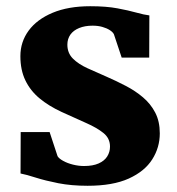

<svg xmlns="http://www.w3.org/2000/svg" viewBox="-20 -586 568 617"><path d="M261.5 11Q209.5 11 167.5 2.8Q125.5 -5.5 95 -15.2Q64.5 -25 46 -28.5L46.5 -161.5H139.5L165 -84Q169.5 -76.5 183 -69Q196.5 -61.5 214.5 -57Q232.5 -52.5 250 -52.5Q278.5 -52.5 297 -60.8Q315.5 -69 324.5 -83.2Q333.5 -97.5 333.5 -115Q333.5 -141.5 312.5 -158.5Q291.5 -175.5 256.2 -191Q221 -206.5 177.5 -226.5Q136.5 -245.5 107 -270Q77.5 -294.5 61.5 -327.8Q45.5 -361 45.5 -405.5Q45.5 -451.5 72.2 -487.8Q99 -524 149.2 -545Q199.5 -566 270 -566Q321.5 -566 357.5 -559.2Q393.5 -552.5 418.2 -545.5Q443 -538.5 460 -536.5L459.5 -401H371L346 -476Q342.5 -483 332.8 -489.2Q323 -495.5 309 -499.5Q295 -503.5 277.5 -503.5Q253 -503.5 234.5 -496Q216 -488.5 206.2 -474.8Q196.5 -461 196.5 -442.5Q196.5 -415.5 214.2 -397.8Q232 -380 261 -366.8Q290 -353.5 322.5 -339.5Q353.5 -326 384.2 -310Q415 -294 439.5 -273.2Q464 -252.5 478.8 -224.2Q493.5 -196 493.5 -157.5Q493.5 -112 469.2 -73.8Q445 -35.5 393.8 -12.2Q342.5 11 261.5 11Z"/></svg>

Font: Merriweather 24pt Black
Style: Regular
Weight: 900
Designer: Eben Sorkin
Foundry: Eben Sorkin
Version: Version 2.100